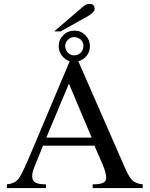

<svg xmlns="http://www.w3.org/2000/svg" viewBox="-20 -958 762 978"><path d="M379 -646 613 -111Q635 -59 652.5 -41Q670 -23 707 -19V0H452V-19Q492 -19 507 -28Q521 -35 521 -52Q521 -78 502 -122L461 -216H199L153 -102Q144 -79 144 -60Q144 -37 160.5 -28Q177 -19 214 -19V0H15V-19Q57 -23 76 -49.5Q95 -76 141 -186L335 -646Q311 -654 295 -675Q279 -696 279 -723Q279 -756 302.5 -779Q326 -802 360 -802Q392 -802 415 -778.5Q438 -755 438 -722Q438 -695 421.5 -674Q405 -653 379 -646ZM447 -257 331 -532 216 -257ZM405 -724Q405 -743 391 -756Q377 -769 357 -769Q340 -769 326 -755.5Q312 -742 312 -724Q312 -704 325.5 -690Q339 -676 357 -676Q378 -676 391.5 -690Q405 -704 405 -724ZM256 -798 397 -919Q411 -931 417.5 -934.5Q424 -938 437 -938Q462 -938 462 -912Q462 -896 430 -877L289 -798Z"/></svg>

Font: STIX Math
Style: Regular
Weight: 400
Designer: MicroPress Inc., with final additions and corrections provided by Coen Hoffman, Elsevier (retired)
Version: Version 1.1.1